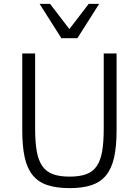

<svg xmlns="http://www.w3.org/2000/svg" viewBox="-20 -950 713 985"><path d="M578.1 -282.2Q578.1 -199.2 565.4 -142.3Q552.7 -85.4 524.2 -50.5Q495.6 -15.6 449.7 -0.2Q403.8 15.1 337.9 15.1Q269 15.1 222.2 -0.7Q175.3 -16.6 147 -52Q118.7 -87.4 106.4 -144Q94.2 -200.7 94.2 -282.2V-675.8H160.2V-292Q160.2 -221.7 168.5 -174.3Q176.8 -127 197.3 -97.9Q217.8 -68.8 251.7 -56.4Q285.6 -43.9 336.9 -43.9Q388.7 -43.9 422.6 -56.4Q456.5 -68.8 476.3 -97.9Q496.1 -127 504.2 -174.1Q512.2 -221.2 512.2 -290V-675.8H578.1ZM377 -753.9H294.9L183.1 -930.2H236.8L335.9 -800.8L435.1 -930.2H488.8Z"/></svg>

Font: Clear Sans Light
Style: Regular
Weight: 300
Foundry: Intel Corporation
Version: Version 1.00